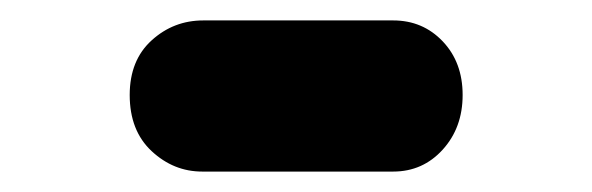

<svg xmlns="http://www.w3.org/2000/svg" viewBox="-20 -955 580 188"><path d="M178 -787Q150 -787 128.5 -807Q107 -827 107 -862Q107 -896 128.5 -915.5Q150 -935 179 -935H365Q394 -935 413.5 -914.5Q433 -894 433 -862Q433 -830 413.5 -808.5Q394 -787 365 -787Z"/></svg>

Font: Bagel Fat One
Style: Regular
Weight: 400
Designer: Kyung-won Kim
Foundry: JAMO
Version: Version 1.000; ttfautohint (v1.8.4.7-5d5b);gftools[0.9.28]